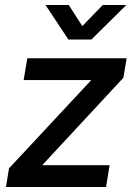

<svg xmlns="http://www.w3.org/2000/svg" viewBox="-20 -749 533 769"><path d="M3.9 0 16.1 -74.7 343.8 -426.3 344.2 -428.2H74.7L89.4 -515.6H487.3L474.1 -437.5L150.9 -89.4L150.4 -87.4H418.9L404.8 0ZM255.4 -729 309.6 -644.5 391.6 -729H485.4V-728.5L346.2 -590.8H253.9L162.6 -728.5V-729Z"/></svg>

Font: Inter Display Medium
Style: Italic
Weight: 500
Italic angle: -9.39999°
Designer: Rasmus Andersson
Foundry: rsms
Version: Version 4.000;git-a52131595